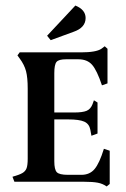

<svg xmlns="http://www.w3.org/2000/svg" viewBox="-20 -656 453 693"><path d="M51 -445 43 -456 51 -467H272Q327 -467 346 -480L358 -489L368 -480V-355L348 -348Q330 -402 312.5 -422Q295 -442 263 -442H218Q192 -442 184 -432.5Q176 -423 176 -392V-250H248Q278 -250 292.5 -256Q307 -262 314 -280L319 -294L332 -286V-174L310 -166L306 -188Q302 -209 284 -217Q266 -225 226 -225H176V-74Q176 -44 185 -34.5Q194 -25 225 -25H274Q304 -25 321.5 -46Q339 -67 355 -119L376 -112V8L365 17Q351 7 333 3.5Q315 0 283 0H32L25 -18Q50 -25 61 -31.5Q72 -38 76 -49Q80 -60 80 -83V-336Q80 -376 74 -399Q68 -422 51 -445ZM289 -591Q289 -556 245 -541L163 -511L150 -527L252 -636Q289 -621 289 -591Z"/></svg>

Font: Katibeh
Style: Regular
Weight: 400
Designer: Arabic design by Kourosh Beigpour, Latin design by Eduardo Tunni, engineering by Lasse Fister
Version: Version 1.000